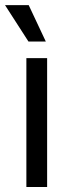

<svg xmlns="http://www.w3.org/2000/svg" viewBox="-44 -748 270 768"><path d="M61.5 -515.6H144.5V0H61.5ZM-23.9 -727.5H70.8L139.2 -582H69.8Z"/></svg>

Font: Intratopia Thin
Style: Regular
Weight: 100
Designer: Rasmus Andersson
Foundry: rsms
Version: Version 3.000;Glyphs 3.2.3 (3260)